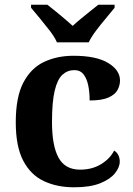

<svg xmlns="http://www.w3.org/2000/svg" viewBox="-20 -786 567 816"><path d="M295 10Q222 10 166 -16.5Q110 -43 78.5 -103.5Q47 -164 47 -266Q47 -374 79.5 -435.5Q112 -497 167.5 -523Q223 -549 292 -549Q389 -549 439.5 -518.5Q490 -488 490 -444Q490 -423 479.5 -403.5Q469 -384 441 -371.5Q413 -359 361 -359Q361 -394 355 -423Q349 -452 335 -470Q321 -488 296 -488Q267 -488 245.5 -468.5Q224 -449 212.5 -401Q201 -353 201 -267Q201 -166 229 -115.5Q257 -65 320 -65Q372 -65 410 -88.5Q448 -112 465 -146Q477 -139 483 -126.5Q489 -114 489 -100Q489 -75 468.5 -49.5Q448 -24 405.5 -7Q363 10 295 10ZM222 -606Q212 -629 191.5 -655.5Q171 -682 149.5 -708Q128 -734 112 -753V-766H181Q202 -750 234.5 -723Q267 -696 289 -676Q304 -690 324 -706.5Q344 -723 364 -739Q384 -755 398 -766H467V-753Q452 -734 430 -708Q408 -682 388 -655.5Q368 -629 357 -606Z"/></svg>

Font: Noto Serif Thai
Style: Bold
Weight: 700
Designer: Monotype Design Team
Foundry: Monotype Imaging Inc.
Version: Version 2.002; ttfautohint (v1.8.4.7-5d5b)